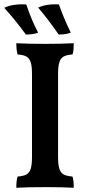

<svg xmlns="http://www.w3.org/2000/svg" viewBox="-28 -883 417 906"><path d="M55 -626Q49 -647 49 -679Q103 -676 186 -676Q260 -676 320 -679Q320 -664 319 -650Q318 -636 314 -626Q286 -624 272 -616Q258 -608 252 -589Q246 -570 246 -533V-144Q246 -106 252 -87Q258 -68 272 -60Q286 -52 314 -50Q320 -34 320 3Q265 0 189 0Q105 0 49 3Q49 -31 55 -50Q83 -52 97 -60Q111 -68 117 -87Q123 -106 123 -144V-533Q123 -570 117 -589Q111 -608 97 -616Q83 -624 55 -626ZM-8 -846Q11 -856 39 -860Q67 -864 96 -862Q121 -787 152 -729Q130 -720 94 -720Q45 -788 -8 -846ZM152 -847Q170 -856 196.5 -860Q223 -864 250 -862Q273 -796 306 -729Q284 -720 249 -720Q196 -796 152 -847Z"/></svg>

Font: Vollkorn SC SemiBold
Style: Regular
Weight: 600
Designer: Friedrich Althausen
Foundry: Friedrich Althausen
Version: Version 4.015